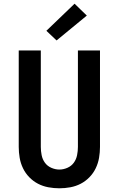

<svg xmlns="http://www.w3.org/2000/svg" viewBox="-20 -1007 640 1035"><path d="M300 8Q270 8 240.5 2.5Q211 -3 185 -16.5Q159 -30 138 -51.5Q117 -73 104 -100Q91 -127 86 -156.5Q81 -186 81 -215V-735H200V-215Q200 -193 204.5 -170.5Q209 -148 222 -130Q235 -112 256.5 -102.5Q278 -93 300 -93Q322 -93 343.5 -102.5Q365 -112 378 -130Q391 -148 395.5 -170.5Q400 -193 400 -215V-735H519V-215Q519 -186 514 -156.5Q509 -127 496 -100Q483 -73 462 -51.5Q441 -30 415 -16.5Q389 -3 359.5 2.5Q330 8 300 8ZM285 -789 230 -841 382 -987 448 -923Z"/></svg>

Font: Iosevka SS04 Extended
Style: Bold
Weight: 700
Width: 7
Monospace: yes
Designer: Belleve Invis
Foundry: Belleve Invis
Version: Version 19.0.0; ttfautohint (v1.8.4)